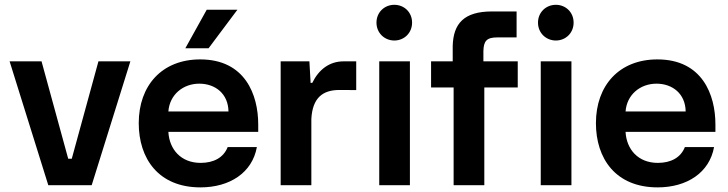

<svg xmlns="http://www.w3.org/2000/svg" viewBox="-20 -790 3106 819"><path d="M186 0H371.1L536.1 -528.3H399.9L286.1 -112.8H271L157.2 -528.3H21Z M835 9.3C960.4 9.3 1056.2 -53.7 1075.7 -162.6H951.2C933.6 -117.7 891.6 -95.2 835.9 -95.2C751 -95.2 702.1 -153.8 698.2 -227.5H1081.5V-259.3C1081.5 -385.3 1025.9 -536.6 834 -536.6C671.4 -536.6 571.8 -425.8 571.8 -264.6C571.8 -113.8 655.8 9.3 835 9.3ZM698.2 -314.5C703.6 -386.7 761.2 -433.1 830.1 -433.1C898.4 -433.1 953.6 -390.1 954.6 -314.5ZM770.5 -584H869.6L992.7 -748.5H861.8Z M1299.8 -528.3H1177.2V0H1308.1V-282.7C1313 -373.5 1357.4 -406.2 1427.7 -406.2C1453.6 -406.2 1476.6 -406.2 1499.5 -405.8V-528.3C1481.9 -528.8 1466.8 -528.3 1445.3 -528.3C1385.7 -528.3 1339.8 -493.7 1312 -436.5H1304.7V-441.4Z M1597.7 -528.3V0H1728.5V-528.3ZM1585.9 -693.4C1585.9 -648.9 1620.6 -617.2 1662.1 -617.2C1703.6 -617.2 1737.8 -648.9 1737.8 -693.4C1737.8 -738.3 1703.6 -769.5 1662.1 -769.5C1620.6 -769.5 1585.9 -738.3 1585.9 -693.4Z M1911.1 -593.8V-528.3H1818.8V-417H1915V0H2045.9V-417H2188.5V-528.3H2042V-571.8C2043 -614.3 2055.2 -630.4 2100.6 -630.4H2183.6V-741.2H2079.1C1959 -741.2 1913.6 -689.5 1911.1 -593.8ZM2274.9 -693.4C2274.9 -648.9 2309.6 -617.2 2351.1 -617.2C2392.6 -617.2 2426.8 -648.9 2426.8 -693.4C2426.8 -738.3 2392.6 -769.5 2351.1 -769.5C2309.6 -769.5 2274.9 -738.3 2274.9 -693.4ZM2286.6 0H2417.5V-528.3H2286.6Z M2785.2 9.3C2910.6 9.3 3006.3 -53.7 3025.9 -162.6H2901.4C2883.8 -117.7 2841.8 -95.2 2786.1 -95.2C2701.2 -95.2 2652.3 -153.8 2648.4 -227.5H3031.7V-259.3C3031.7 -385.3 2976.1 -536.6 2784.2 -536.6C2621.6 -536.6 2522 -425.8 2522 -264.6C2522 -113.8 2606 9.3 2785.2 9.3ZM2648.4 -314.5C2653.8 -386.7 2711.4 -433.1 2780.3 -433.1C2848.6 -433.1 2903.8 -390.1 2904.8 -314.5Z"/></svg>

Font: Faust Sans Bold
Style: Regular
Weight: 700
Designer: Andreas Faust
Version: Version 1.003;Glyphs 3.1.2 (3151)